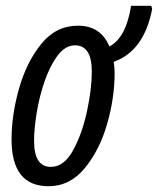

<svg xmlns="http://www.w3.org/2000/svg" viewBox="-20 -635 547 665"><path d="M148 10Q222 10 273.5 -52.5Q325 -115 351 -205.5Q377 -296 377 -382Q377 -398 374 -421Q479 -458 507 -604L504 -615H434Q417 -505 359 -474Q329 -546 250 -546Q174 -546 123 -483Q72 -420 46 -328.5Q20 -237 20 -152Q20 10 148 10ZM156 -57Q98 -57 98 -147Q98 -188 107 -244Q116 -300 134.5 -353.5Q153 -407 179.5 -442.5Q206 -478 240 -478Q298 -478 298 -387Q298 -328 281.5 -250.5Q265 -173 233.5 -115Q202 -57 156 -57Z"/></svg>

Font: Noto Sans UI Condensed
Style: Italic
Weight: 400
Width: 3
Italic angle: -12°
Designer: Monotype Design Team
Foundry: Monotype Imaging Inc.
Version: Version 1.901